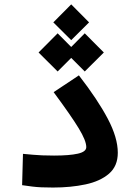

<svg xmlns="http://www.w3.org/2000/svg" viewBox="-20 -841 626 865"><path d="M218.8 3.9Q188.5 3.9 167 2.9Q145.5 2 125.5 -0.5Q105.5 -2.9 79.6 -6.8L83.5 -147.9Q108.9 -145.5 128.7 -143.8Q148.4 -142.1 170.7 -141.1Q192.9 -140.1 223.6 -140.1Q292.5 -140.1 330.6 -148.7Q368.7 -157.2 368.7 -178.2Q368.7 -207 334.7 -262.9Q300.8 -318.8 221.7 -425.8L335.4 -501.5Q419.9 -392.6 465.3 -306.6Q510.7 -220.7 510.7 -152.8Q510.7 -92.8 471.2 -58.6Q431.6 -24.4 365.5 -10.3Q299.3 3.9 218.8 3.9ZM361.8 -519 300.8 -580.1 239.7 -519 153.8 -604.5 239.7 -690.9 300.8 -629.4 361.8 -690.9 447.8 -604.5ZM300.8 -660.2 220.2 -740.2 300.8 -821.3 381.3 -740.2Z"/></svg>

Font: Cascadia Mono PL
Style: Bold
Weight: 700
Monospace: yes
Designer: Aaron Bell
Foundry: Saja Typeworks
Version: Version 2404.023; ttfautohint (v1.8.4)